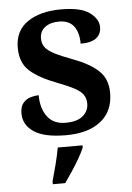

<svg xmlns="http://www.w3.org/2000/svg" viewBox="-54 -588 584 850"><g transform="rotate(-5 238.0 -163.0)"><path d="M224 10Q127 10 81 -21Q35 -52 35 -103Q35 -134 49 -150Q63 -166 82.5 -171.5Q102 -177 118 -177Q118 -118 145.5 -81.5Q173 -45 226 -45Q278 -45 303.5 -67Q329 -89 329 -121Q329 -144 318 -160.5Q307 -177 280 -191.5Q253 -206 206 -224Q126 -254 85 -290.5Q44 -327 44 -394Q44 -470 100.5 -508.5Q157 -547 250 -547Q337 -547 376 -518.5Q415 -490 415 -454Q415 -423 393 -405.5Q371 -388 323 -388Q323 -438 301.5 -466Q280 -494 236 -494Q197 -494 173.5 -476Q150 -458 150 -426Q150 -403 162 -387Q174 -371 203 -356Q232 -341 283 -322Q354 -296 394 -259.5Q434 -223 434 -160Q434 -78 378 -34Q322 10 224 10ZM146 208Q155 177 165.5 136Q176 95 182 61H292V71Q283 92 267.5 119Q252 146 234 173Q216 200 201 221H146Z"/></g></svg>

Font: Noto Serif Tibetan SemiBold
Style: Regular
Weight: 600
Designer: Monotype Design Team
Foundry: Monotype Imaging Inc.
Version: Version 2.103; ttfautohint (v1.8.4.7-5d5b)